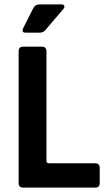

<svg xmlns="http://www.w3.org/2000/svg" viewBox="-20 -856 489 876"><path d="M161 -836H260Q270 -836 273 -830Q276 -824 270 -816L188 -720Q178 -707 162 -707H97Q76 -707 86 -728L131 -817Q140 -836 161 -836ZM415 0H86Q65 0 65 -21V-622Q65 -643 86 -643H171Q192 -643 192 -622V-122Q192 -111 204 -111H415Q435 -111 435 -89V-21Q435 0 415 0Z"/></svg>

Font: Rajdhani
Style: Bold
Weight: 700
Designer: Satya Rajpurohit, Jyotish Sonowal
Foundry: Indian Type Foundry
Version: Version 1.201 February 1, 2022